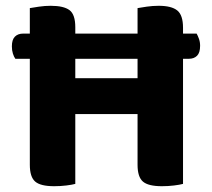

<svg xmlns="http://www.w3.org/2000/svg" viewBox="-20 -636 732 663"><path d="M240 -1Q229 2 209 4.5Q189 7 167 7Q120 7 101.5 -9Q83 -25 83 -67V-433H33Q28 -440 24.5 -451Q21 -462 21 -476Q21 -499 31.5 -509.5Q42 -520 60 -520H83V-608Q94 -610 114.5 -613Q135 -616 155 -616Q200 -616 220 -601Q240 -586 240 -542V-520H455V-608Q466 -610 486.5 -613Q507 -616 528 -616Q572 -616 592 -600Q612 -584 612 -540V-520H659Q663 -513 667 -502Q671 -491 671 -478Q671 -454 660.5 -443.5Q650 -433 632 -433H612V-1Q601 2 581 4.5Q561 7 539 7Q492 7 473.5 -9Q455 -25 455 -67V-242H240ZM455 -366V-433H240V-366Z"/></svg>

Font: Baloo Thambi 2
Style: Bold
Weight: 700
Designer: Aadarsh Rajan and Ek Type
Foundry: Ek Type
Version: Version 1.640;hotconv 1.0.111;makeotfexe 2.5.65597; ttfautoh